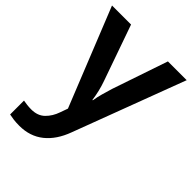

<svg xmlns="http://www.w3.org/2000/svg" viewBox="-225 -651 998 998"><g transform="rotate(45 274.5 -151.5)"><path d="M0 -543H140L248 -236Q258 -208 264.5 -180.5Q271 -153 275 -124H278Q282 -150 290 -179Q298 -208 307 -237L411 -543H549L318 71Q288 153 233.5 196.5Q179 240 101 240Q77 240 58.5 237.5Q40 235 26 232V130Q37 132 52.5 134Q68 136 85 136Q132 136 160 108.5Q188 81 202 40L217 -2Z"/></g></svg>

Font: Noto Sans Adlam Unjoined SemiBold
Style: Regular
Weight: 600
Version: Version 3.001